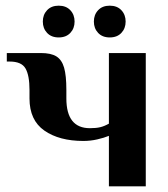

<svg xmlns="http://www.w3.org/2000/svg" viewBox="-20 -657 594 677"><path d="M364 -178Q347 -171 323 -165.5Q299 -160 274 -160Q189 -160 136.5 -196.5Q84 -233 84 -310V-340Q84 -391 70 -415.5Q56 -440 14 -440H4V-470H124Q160 -470 179 -458Q198 -446 206 -418.5Q214 -391 214 -340V-310Q214 -205 297 -205Q319 -205 333.5 -208.5Q348 -212 364 -221V-470H494V0H364ZM131 -581Q131 -605 146 -621Q161 -637 187 -637Q213 -637 228 -621Q243 -605 243 -581Q243 -557 228 -541Q213 -525 187 -525Q161 -525 146 -541Q131 -557 131 -581ZM311 -581Q311 -605 326 -621Q341 -637 367 -637Q393 -637 408 -621Q423 -605 423 -581Q423 -557 408 -541Q393 -525 367 -525Q341 -525 326 -541Q311 -557 311 -581Z"/></svg>

Font: Philosopher
Style: Bold
Weight: 700
Designer: Jovanny Lemonad
Foundry: Jovanny Lemonad
Version: Version 2.000